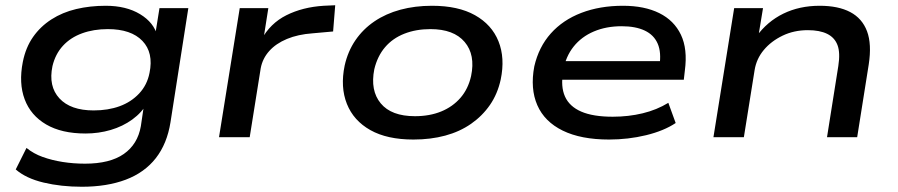

<svg xmlns="http://www.w3.org/2000/svg" viewBox="-20 -523 3422 732"><path d="M292 189Q213 189 146 173Q79 157 40 123L81 41Q108 63 143 75.5Q178 88 219 94.5Q260 101 304 101Q399 101 452 64Q505 27 517 -42L530 -130H541Q521 -94 484.5 -67.5Q448 -41 402 -27.5Q356 -14 306 -14Q215 -14 156 -48.5Q97 -83 74 -144.5Q51 -206 67 -287Q78 -342 106 -382Q134 -422 176 -449Q218 -476 270.5 -488.5Q323 -501 383 -501Q461 -501 514 -469Q567 -437 580 -386H571L588 -492H698L630 -57Q617 25 574 80Q531 135 459.5 162Q388 189 292 189ZM337 -102Q392 -102 436 -118Q480 -134 510.5 -166.5Q541 -199 550 -245Q566 -322 523 -367Q480 -412 391 -412Q337 -412 293 -396Q249 -380 220 -348.5Q191 -317 180 -271Q164 -194 206.5 -148Q249 -102 337 -102Z M815 0 894 -492H1003L984 -371H976Q1010 -434 1072 -465Q1134 -496 1214 -501L1258 -503L1250 -403L1172 -396Q1116 -392 1074 -374.5Q1032 -357 1006.5 -328.5Q981 -300 974 -263L932 0Z M1556 9Q1456 9 1392 -27Q1328 -63 1302.5 -127Q1277 -191 1294 -273Q1306 -327 1335 -369.5Q1364 -412 1407.5 -441.5Q1451 -471 1506.5 -486Q1562 -501 1627 -501Q1727 -501 1791 -465Q1855 -429 1880.5 -365.5Q1906 -302 1889 -220Q1877 -165 1848 -123Q1819 -81 1776 -51Q1733 -21 1677.5 -6Q1622 9 1556 9ZM1562 -80Q1618 -80 1662 -98Q1706 -116 1735.5 -150Q1765 -184 1776 -233Q1793 -314 1751.5 -363Q1710 -412 1621 -412Q1566 -412 1521.5 -394.5Q1477 -377 1448 -343Q1419 -309 1407 -259Q1391 -178 1431.5 -129Q1472 -80 1562 -80Z M2302 9Q2195 9 2125.5 -25Q2056 -59 2028.5 -122Q2001 -185 2017 -270Q2034 -344 2080 -395.5Q2126 -447 2196.5 -474Q2267 -501 2355 -501Q2437 -501 2493.5 -473Q2550 -445 2576 -390.5Q2602 -336 2591 -254L2587 -219H2099L2110 -290H2520L2494 -271Q2502 -323 2487.5 -356.5Q2473 -390 2438 -406.5Q2403 -423 2350 -423Q2291 -423 2244 -403Q2197 -383 2167 -345.5Q2137 -308 2127 -254V-249Q2117 -193 2134 -155Q2151 -117 2196 -97.5Q2241 -78 2316 -78Q2376 -78 2430 -91Q2484 -104 2528 -131L2556 -54Q2511 -24 2443 -7.5Q2375 9 2302 9Z M2700 0 2779 -492H2889L2871 -383H2863Q2905 -441 2966.5 -471Q3028 -501 3105 -501Q3176 -501 3221.5 -477Q3267 -453 3285.5 -404Q3304 -355 3292 -277L3248 0H3133L3176 -271Q3184 -322 3173 -351Q3162 -380 3133.5 -394Q3105 -408 3060 -408Q3007 -408 2963.5 -387Q2920 -366 2892 -332.5Q2864 -299 2857 -256L2816 0Z"/></svg>

Font: Nunito Sans 10pt Expanded SemiBold
Style: Italic
Weight: 600
Width: 7
Italic angle: -9°
Designer: Vernon Adams
Foundry: Vernon Adams
Version: Version 3.101;gftools[0.9.27]